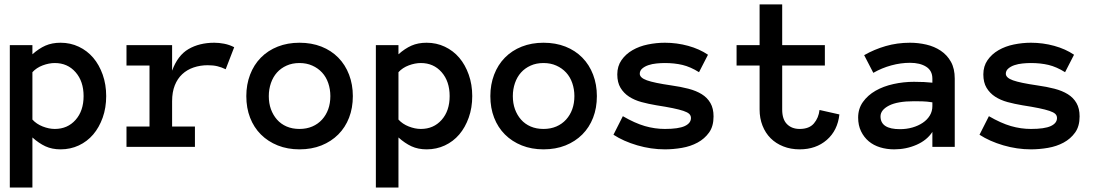

<svg xmlns="http://www.w3.org/2000/svg" viewBox="-20 -657 4953 859"><path d="M23.9 -455.1H125V-414.1Q153.8 -439.9 183.3 -452.9Q212.9 -465.8 251 -465.8Q294.9 -465.8 332.5 -448Q370.1 -430.2 397 -398.7Q423.8 -367.2 439.5 -323Q455.1 -278.8 455.1 -227.1Q455.1 -174.8 439.5 -130.9Q423.8 -86.9 397 -55.4Q370.1 -23.9 332.5 -6.3Q294.9 11.2 251 11.2Q212.9 11.2 183.3 -2.4Q153.8 -16.1 125 -42V182.1H23.9ZM125 -122.1Q143.1 -102.1 171.1 -91.1Q199.2 -80.1 225.1 -80.1Q282.2 -80.1 318.1 -120.6Q354 -161.1 354 -227.1Q354 -293 318.1 -334Q282.2 -375 225.1 -375Q199.2 -375 171.1 -364.5Q143.1 -354 125 -334Z M989.7 -347.2Q971.7 -356 952.9 -360.6Q934.1 -365.2 909.7 -365.2Q876 -365.2 846.4 -355.2Q816.9 -345.2 795.4 -325.2Q773.9 -305.2 762 -275.1Q750 -245.1 750 -204.1V-90.8H852.1V0H545.9V-90.8H648.9V-363.8H545.9V-455.1H750V-340.8Q774.9 -409.2 823.5 -437.5Q872.1 -465.8 939 -465.8Q960 -465.8 982.9 -461.4Q1005.9 -457 1027.8 -445.8Z M1558.6 -227.1Q1558.6 -173.8 1541.7 -130.4Q1524.9 -86.9 1493.4 -55.4Q1461.9 -23.9 1418 -6.3Q1374 11.2 1319.8 11.2Q1266.6 11.2 1222.7 -6.3Q1178.7 -23.9 1147.2 -55.4Q1115.7 -86.9 1098.9 -130.4Q1082 -173.8 1082 -227.1Q1082 -278.8 1098.9 -323Q1115.7 -367.2 1147.2 -399.2Q1178.7 -431.2 1222.7 -448.5Q1266.6 -465.8 1319.8 -465.8Q1374 -465.8 1418 -448.5Q1461.9 -431.2 1493.4 -399.2Q1524.9 -367.2 1541.7 -323Q1558.6 -278.8 1558.6 -227.1ZM1458 -227.1Q1458 -257.8 1448.5 -285.4Q1439 -313 1420.9 -332.5Q1402.8 -352.1 1377.2 -363.5Q1351.6 -375 1319.8 -375Q1287.6 -375 1262.2 -363.5Q1236.8 -352.1 1219.2 -332.5Q1201.7 -313 1192.1 -285.4Q1182.6 -257.8 1182.6 -227.1Q1182.6 -194.8 1192.1 -168.5Q1201.7 -142.1 1219.2 -122.1Q1236.8 -102.1 1262.2 -91.1Q1287.6 -80.1 1319.8 -80.1Q1351.6 -80.1 1377.2 -91.1Q1402.8 -102.1 1420.9 -122.1Q1439 -142.1 1448.5 -168.5Q1458 -194.8 1458 -227.1Z M1661.6 -455.1H1762.7V-414.1Q1791.5 -439.9 1821 -452.9Q1850.6 -465.8 1888.7 -465.8Q1932.6 -465.8 1970.2 -448Q2007.8 -430.2 2034.7 -398.7Q2061.5 -367.2 2077.1 -323Q2092.8 -278.8 2092.8 -227.1Q2092.8 -174.8 2077.1 -130.9Q2061.5 -86.9 2034.7 -55.4Q2007.8 -23.9 1970.2 -6.3Q1932.6 11.2 1888.7 11.2Q1850.6 11.2 1821 -2.4Q1791.5 -16.1 1762.7 -42V182.1H1661.6ZM1762.7 -122.1Q1780.8 -102.1 1808.8 -91.1Q1836.9 -80.1 1862.8 -80.1Q1919.9 -80.1 1955.8 -120.6Q1991.7 -161.1 1991.7 -227.1Q1991.7 -293 1955.8 -334Q1919.9 -375 1862.8 -375Q1836.9 -375 1808.8 -364.5Q1780.8 -354 1762.7 -334Z M2650.4 -227.1Q2650.4 -173.8 2633.5 -130.4Q2616.7 -86.9 2585.2 -55.4Q2553.7 -23.9 2509.8 -6.3Q2465.8 11.2 2411.6 11.2Q2358.4 11.2 2314.5 -6.3Q2270.5 -23.9 2239 -55.4Q2207.5 -86.9 2190.7 -130.4Q2173.8 -173.8 2173.8 -227.1Q2173.8 -278.8 2190.7 -323Q2207.5 -367.2 2239 -399.2Q2270.5 -431.2 2314.5 -448.5Q2358.4 -465.8 2411.6 -465.8Q2465.8 -465.8 2509.8 -448.5Q2553.7 -431.2 2585.2 -399.2Q2616.7 -367.2 2633.5 -323Q2650.4 -278.8 2650.4 -227.1ZM2549.8 -227.1Q2549.8 -257.8 2540.3 -285.4Q2530.8 -313 2512.7 -332.5Q2494.6 -352.1 2469 -363.5Q2443.4 -375 2411.6 -375Q2379.4 -375 2354 -363.5Q2328.6 -352.1 2311 -332.5Q2293.5 -313 2283.9 -285.4Q2274.4 -257.8 2274.4 -227.1Q2274.4 -194.8 2283.9 -168.5Q2293.5 -142.1 2311 -122.1Q2328.6 -102.1 2354 -91.1Q2379.4 -80.1 2411.6 -80.1Q2443.4 -80.1 2469 -91.1Q2494.6 -102.1 2512.7 -122.1Q2530.8 -142.1 2540.3 -168.5Q2549.8 -194.8 2549.8 -227.1Z M3172.4 -136.2Q3172.4 -91.8 3152.3 -64Q3132.3 -36.1 3100.8 -19Q3069.3 -2 3030.5 4.6Q2991.7 11.2 2954.6 11.2Q2892.6 11.2 2831.1 -6.8Q2769.5 -24.9 2724.6 -54.2L2766.6 -137.2Q2820.3 -106 2865 -93Q2909.7 -80.1 2954.6 -80.1Q3015.6 -80.1 3043.5 -93Q3071.3 -106 3071.3 -128.9Q3071.3 -140.1 3063.5 -147.5Q3055.7 -154.8 3037.6 -160.9Q3019.5 -167 2990 -173.1Q2960.4 -179.2 2916.5 -186Q2881.3 -191.9 2849.9 -200.4Q2818.4 -209 2794.4 -224.6Q2770.5 -240.2 2756.1 -264.2Q2741.7 -288.1 2741.7 -324.2Q2741.7 -360.8 2760.5 -387.9Q2779.3 -415 2809.8 -432.6Q2840.3 -450.2 2878.4 -458Q2916.5 -465.8 2954.6 -465.8Q3008.3 -465.8 3058.8 -451.9Q3109.4 -438 3147.5 -412.1L3107.4 -334Q3069.3 -357.9 3033.4 -366.5Q2997.6 -375 2954.6 -375Q2936.5 -375 2917 -373Q2897.5 -371.1 2880.9 -365.5Q2864.3 -359.9 2853.3 -350.3Q2842.3 -340.8 2842.3 -327.1Q2842.3 -309.1 2874.3 -297.6Q2906.2 -286.1 2983.4 -274.9Q3025.4 -269 3060.1 -260Q3094.7 -251 3119.6 -235.6Q3144.5 -220.2 3158.4 -196Q3172.4 -171.9 3172.4 -136.2Z M3735.4 -145Q3727.5 -73.2 3679 -31Q3630.4 11.2 3557.6 11.2Q3517.6 11.2 3484.4 -2Q3451.2 -15.1 3427.7 -38.6Q3404.3 -62 3391.4 -95Q3378.4 -127.9 3378.4 -167V-363.8H3275.4V-455.1H3378.4V-637.2H3479.5V-455.1H3670.4V-363.8H3479.5V-167Q3479.5 -123 3501 -101.6Q3522.5 -80.1 3557.6 -80.1Q3600.6 -80.1 3621.6 -105Q3642.6 -129.9 3646.5 -165Z M3819.3 -130.9Q3819.3 -170.9 3840.8 -200.9Q3862.3 -231 3897.2 -251Q3932.1 -271 3977.3 -281Q4022.5 -291 4069.3 -291Q4095.2 -291 4113.8 -290Q4132.3 -289.1 4151.4 -287.1V-305.2Q4151.4 -340.8 4123.8 -358.4Q4096.2 -376 4051.3 -376Q4010.3 -376 3967.8 -364.5Q3925.3 -353 3887.2 -331.1L3846.2 -410.2Q3891.1 -436 3942.6 -450.9Q3994.1 -465.8 4051.3 -465.8Q4088.4 -465.8 4124.3 -457.5Q4160.2 -449.2 4188.7 -430.2Q4217.3 -411.1 4234.4 -380.6Q4251.5 -350.1 4251.5 -305.2V0H4151.4V-66.9Q4127.4 -29.8 4080.8 -9.3Q4034.2 11.2 3980.5 11.2Q3947.3 11.2 3917.7 2.2Q3888.2 -6.8 3866.7 -24.9Q3845.2 -43 3832.3 -69.6Q3819.3 -96.2 3819.3 -130.9ZM4006.3 -79.1Q4036.1 -79.1 4062.3 -86.7Q4088.4 -94.2 4108.4 -107.7Q4128.4 -121.1 4139.9 -140.1Q4151.4 -159.2 4151.4 -182.1V-199.2Q4127.4 -203.1 4106.4 -203.6Q4085.4 -204.1 4069.3 -204.1Q3995.1 -204.1 3957.3 -184.6Q3919.4 -165 3919.4 -136.2Q3919.4 -79.1 4006.3 -79.1Z M4810.1 -136.2Q4810.1 -91.8 4790 -64Q4770 -36.1 4738.5 -19Q4707 -2 4668.2 4.6Q4629.4 11.2 4592.3 11.2Q4530.3 11.2 4468.8 -6.8Q4407.2 -24.9 4362.3 -54.2L4404.3 -137.2Q4458 -106 4502.7 -93Q4547.4 -80.1 4592.3 -80.1Q4653.3 -80.1 4681.2 -93Q4709 -106 4709 -128.9Q4709 -140.1 4701.2 -147.5Q4693.4 -154.8 4675.3 -160.9Q4657.2 -167 4627.7 -173.1Q4598.1 -179.2 4554.2 -186Q4519 -191.9 4487.5 -200.4Q4456.1 -209 4432.1 -224.6Q4408.2 -240.2 4393.8 -264.2Q4379.4 -288.1 4379.4 -324.2Q4379.4 -360.8 4398.2 -387.9Q4417 -415 4447.5 -432.6Q4478 -450.2 4516.1 -458Q4554.2 -465.8 4592.3 -465.8Q4646 -465.8 4696.5 -451.9Q4747.1 -438 4785.2 -412.1L4745.1 -334Q4707 -357.9 4671.1 -366.5Q4635.3 -375 4592.3 -375Q4574.2 -375 4554.7 -373Q4535.2 -371.1 4518.6 -365.5Q4502 -359.9 4491 -350.3Q4480 -340.8 4480 -327.1Q4480 -309.1 4512 -297.6Q4543.9 -286.1 4621.1 -274.9Q4663.1 -269 4697.8 -260Q4732.4 -251 4757.3 -235.6Q4782.2 -220.2 4796.1 -196Q4810.1 -171.9 4810.1 -136.2Z"/></svg>

Font: Anonymous Pro
Style: Bold
Weight: 700
Monospace: yes
Designer: Mark Simonson
Version: Version 1.003